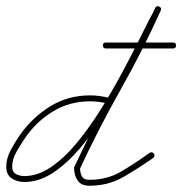

<svg xmlns="http://www.w3.org/2000/svg" viewBox="-21 -574 583 614"><path d="M327 -242Q296 -250 267 -250Q202 -250 149 -218Q96 -186 60 -134Q47 -115 32.5 -90Q18 -65 18 -41Q18 -24 30 -17.5Q42 -11 57 -11Q100 -11 142.5 -40Q185 -69 225 -117.5Q265 -166 301.5 -224.5Q338 -283 370.5 -343.5Q403 -404 429.5 -458Q456 -512 476 -548Q480 -557 488 -552Q497 -548 492 -540Q472 -501 444.5 -445.5Q417 -390 384 -328.5Q351 -267 313.5 -207.5Q276 -148 234.5 -99.5Q193 -51 148.5 -21.5Q104 8 57 8Q34 8 16.5 -3.5Q-1 -15 -1 -41Q-1 -68 14 -95.5Q29 -123 44 -144Q84 -200 140.5 -234.5Q197 -269 267 -269Q299 -269 331 -260Q341 -258 338 -249Q336 -239 327 -242ZM488 -553Q497 -549 493 -540Q434 -410 364 -286Q294 -162 234 -33Q234 -33 234 -35Q235 -37 235 -37Q235 -21 241 -10Q247 1 265 1Q322 1 367.5 -26Q413 -53 457 -85Q465 -90 471 -83Q476 -75 469 -69Q422 -36 373.5 -8Q325 20 265 20Q239 20 227.5 3.5Q216 -13 216 -37Q216 -37 216 -39Q216 -41 217 -41Q277 -170 347 -294Q417 -418 475 -548Q479 -557 488 -553ZM308 -429Q308 -438 318 -438Q371 -438 425 -438Q479 -438 533 -438Q542 -438 542 -429Q542 -419 533 -419Q479 -419 425 -419Q371 -419 318 -419Q308 -419 308 -429Z"/></svg>

Font: FRB American Cursive Guidelines Extralight
Style: Italic
Weight: 200
Italic angle: -25°
Version: Version 2.0;Modular Font Editor K font №1